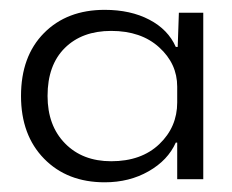

<svg xmlns="http://www.w3.org/2000/svg" viewBox="-20 -755 474 392"><path d="M193.8 -382.8Q117.2 -382.8 70.1 -430.9Q22.9 -479 22.9 -559.1Q22.9 -640.1 69.8 -687.5Q116.7 -734.9 193.8 -734.9Q246.6 -734.9 284.9 -714.8Q323.2 -694.8 338.9 -659.2H342.8L345.2 -729H395V-389.2H341.8V-463.9H338.9Q322.8 -427.7 283.4 -405.3Q244.1 -382.8 193.8 -382.8ZM77.1 -559.1Q77.1 -498.5 112.8 -462.2Q148.4 -425.8 207 -425.8Q268.6 -425.8 305.2 -460.7Q341.8 -495.6 341.8 -545.9V-578.1Q341.8 -625 304.9 -658.4Q268.1 -691.9 207 -691.9Q147.5 -691.9 112.3 -657Q77.1 -622.1 77.1 -559.1Z"/></svg>

Font: Lumene Sans Expanded Light
Style: Regular
Weight: 300
Width: 7
Designer: Deni Anggara
Version: Version 1.003;Glyphs 3.1.2 (3151)